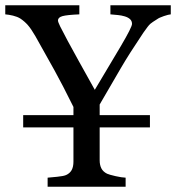

<svg xmlns="http://www.w3.org/2000/svg" viewBox="-26 -713 672 733"><path d="M626 -658.2Q617.7 -657.7 599.6 -651.6Q581.5 -645.5 573.7 -639.6Q554.7 -627.9 547.6 -621.8Q540.5 -615.7 521.5 -588.4Q466.3 -506.3 435.3 -452.9Q404.3 -399.4 354.5 -314V-273.4H546.4V-226.6H354.5V-101.1Q354.5 -83.5 360.8 -70.6Q367.2 -57.6 382.8 -49.8Q391.6 -45.9 415.3 -40.5Q439 -35.2 453.6 -34.7V0H155.8V-34.7Q167.5 -35.6 192.1 -38.1Q216.8 -40.5 226.6 -44.9Q240.7 -51.3 247.6 -63.7Q254.4 -76.2 254.4 -96.2V-226.6H62.5V-273.4H254.4V-304.7Q211.9 -390.6 182.1 -444.3Q152.3 -498 108.9 -575.2Q92.8 -603 80.3 -617.2Q67.9 -631.3 51.8 -642.1Q40 -649.4 23.7 -653.3Q7.3 -657.2 -5.9 -658.2V-692.9H276.9V-658.2Q229.5 -656.2 212.4 -651.4Q195.3 -646.5 195.3 -634.8Q195.3 -629.4 203.6 -612.3Q211.9 -595.2 232.4 -557.1Q252.9 -519 275.1 -479.2Q297.4 -439.5 335.9 -370.1Q391.6 -462.9 434.8 -536.1Q478 -609.4 478 -621.6Q478 -632.8 470.7 -639.6Q463.4 -646.5 450.7 -650.4Q437.5 -654.3 424.8 -655.5Q412.1 -656.7 395.5 -658.2V-692.9H626Z"/></svg>

Font: UniBurma_GGSerif
Style: Book
Weight: 400
Designer: Victor San Kho Lin (for Burmese only and related typography optimization with it)
Foundry: http://www.unimm.org
Version: 2.0